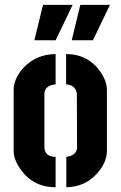

<svg xmlns="http://www.w3.org/2000/svg" viewBox="-20 -783 505 804"><path d="M280.3 -614.3 316.4 -762.7H440.4L369.1 -614.3ZM124 -614.3 160.2 -762.7H284.2L212.9 -614.3ZM37.1 -151.4V-406.2Q37.1 -454.1 79.1 -500Q131.8 -555.7 212.9 -556.6V-429.7Q168.9 -425.8 166 -392.6V-165Q168 -127 212.9 -126V1Q117.2 1 64.5 -76.2Q37.1 -116.2 37.1 -151.4ZM257.8 1V-126Q298.8 -130.9 302.7 -163.1L301.8 -392.6Q294.9 -427.7 256.8 -429.7V-556.6Q348.6 -556.6 400.4 -482.4Q427.7 -442.4 427.7 -406.2V-151.4Q427.7 -102.5 385.7 -55.7Q335 0 257.8 1Z"/></svg>

Font: Post No Bills Colombo
Style: ExtraBold
Weight: 900
Designer: Kosala Senevirathne, Siva Puranthara, Lasantha Premarathna, Tharique Azeez
Foundry: Mooniak
Version: Version 1.220 ; ttfautohint (v1.5)